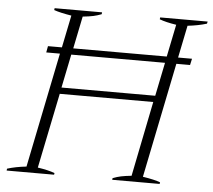

<svg xmlns="http://www.w3.org/2000/svg" viewBox="-51 -755 897 810"><g transform="rotate(5 398.0 -350.0)"><path d="M713 -675 685 -538H744L738 -511H680L581 -24Q632 -16 655 -7L654 0H453L454 -7Q472 -14 488.5 -17.5Q505 -21 533 -24L597 -342H201L136 -24Q182 -17 208 -7L207 0H6L7 -8Q42 -19 88 -24L187 -511H129L134 -538H193L221 -675Q172 -683 147 -692L148 -700H349L348 -692Q330 -685 313.5 -681.5Q297 -678 269 -675L241 -538H637L665 -675Q620 -682 594 -692L595 -700H796L794 -691Q758 -680 713 -675ZM632 -511H235L206 -369H603Z"/></g></svg>

Font: Trirong ExtraLight
Style: Italic
Weight: 275
Italic angle: -12°
Designer: Katatrad Team
Foundry: CadsonDemak
Version: Version 1.003